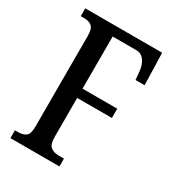

<svg xmlns="http://www.w3.org/2000/svg" viewBox="-173 -814 831 915"><g transform="rotate(30 242.0 -357.0)"><path d="M26 0V-43H42Q71 -43 86.5 -55Q102 -67 102 -107V-606Q102 -646 86.5 -658.5Q71 -671 47 -671H26V-714H449L454 -538H404L400 -582Q397 -616 381 -639.5Q365 -663 334 -663H206V-376H397V-325H206V-111Q206 -70 222.5 -56.5Q239 -43 268 -43H296V0Z"/></g></svg>

Font: Noto Serif ExtraCondensed Medium
Style: Regular
Weight: 500
Width: 2
Designer: Monotype Design Team
Foundry: Monotype Imaging Inc.
Version: Version 2.015